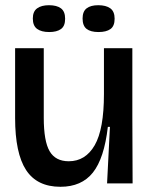

<svg xmlns="http://www.w3.org/2000/svg" viewBox="-20 -704 572 737"><path d="M212 13Q122 13 80 -51.5Q38 -116 38 -251V-519H148V-252Q148 -162 170.5 -123.5Q193 -85 244 -85Q308 -85 343.5 -146.5Q379 -208 379 -343V-519H488V-258L489 0H391L402 -217H394Q380 -96 336.5 -41.5Q293 13 212 13ZM358 -581Q328 -581 312.5 -593Q297 -605 297 -633Q297 -660 312.5 -672Q328 -684 357 -684Q387 -684 403.5 -672Q420 -660 420 -632Q420 -604 404 -592.5Q388 -581 358 -581ZM169 -581Q139 -581 122.5 -593Q106 -605 106 -633Q106 -660 122.5 -672Q139 -684 168 -684Q198 -684 214 -672Q230 -660 230 -632Q230 -604 214 -592.5Q198 -581 169 -581Z"/></svg>

Font: Bricolage Grotesque 96pt Medium
Style: Regular
Weight: 500
Designer: Mathieu Triay
Foundry: Atelier Triay
Version: Version 1.001; ttfautohint (v1.8.4.7-5d5b);gftools[0.9.33.de